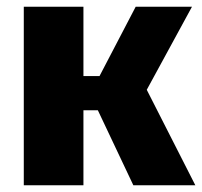

<svg xmlns="http://www.w3.org/2000/svg" viewBox="-20 -553 603 573"><path d="M553 -533H385L277 -326H229V-533H51V0H229V-224H272L378 0H563L418 -285Z"/></svg>

Font: Fira Sans ExtraBold
Style: Regular
Weight: 800
Designer: bBox Type GmbH & Carrois Corporate GbR & Edenspiekermann AG
Foundry: bBox Type GmbH & Carrois Corporate GbR & Edenspiekermann AG
Version: Version 4.300;PS 004.300;hotconv 1.0.88;makeotf.lib2.5.64775